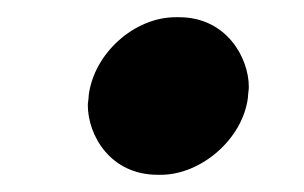

<svg xmlns="http://www.w3.org/2000/svg" viewBox="-20 -380 353 223"><path d="M83 -269C83 -265 82 -261 82 -258C82 -223 108 -177 163 -177C164 -177 166 -177 167 -177C213 -177 262 -218 268 -267C268 -271 269 -275 269 -279C269 -313 243 -360 188 -360C187 -360 186 -360 184 -360C136 -360 89 -318 83 -269Z"/></svg>

Font: Jost
Style: Bold Italic
Weight: 700
Italic angle: -5°
Version: Version 3.710